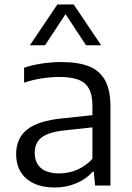

<svg xmlns="http://www.w3.org/2000/svg" viewBox="-20 -828 588 857"><path d="M473 -352.5V0H404.5L398.5 -61.5H393Q365 -28.5 320 -9.8Q275 9 224.5 9Q170.5 9 131.8 -9Q93 -27 72.5 -60.5Q52 -94 52 -139.5Q52 -210.5 101 -249.8Q150 -289 257.5 -299.5L392.5 -314V-356Q392.5 -405.5 376.2 -433.5Q360 -461.5 327.8 -473Q295.5 -484.5 244 -484.5Q208 -484.5 167 -478.2Q126 -472 87.5 -459V-525.5Q123 -538 167.5 -544.5Q212 -551 254 -551Q328.5 -551 376.5 -532.2Q424.5 -513.5 448.8 -470Q473 -426.5 473 -352.5ZM392.5 -119V-259.5L263 -245.5Q195 -237.5 165 -213.8Q135 -190 135 -146.5Q135 -102 162.5 -78Q190 -54 244.5 -54Q286 -54 324.2 -70.2Q362.5 -86.5 392.5 -119ZM431.5 -626H364L272.5 -765L181 -626H113.5L236 -808H309Z"/></svg>

Font: Encode Sans Semi Expanded
Style: Regular
Weight: 400
Width: 6
Designer: Multiple Designers
Foundry: Impallari Type
Version: Version 2.000